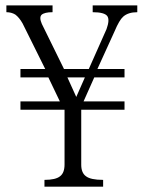

<svg xmlns="http://www.w3.org/2000/svg" viewBox="-20 -698 540 719"><path d="M146.5 1H366.2V-24.4Q319.3 -24.4 301.8 -38.1Q284.2 -50.8 284.2 -81.1V-287.1H446.3V-318.4H293L333 -408.2H446.3V-439.5H344.7L409.2 -581.1Q426.8 -623 441.4 -635.7Q460 -652.3 494.1 -652.3V-677.7H327.1V-652.3Q371.1 -652.3 381.8 -637.7Q391.6 -624 378.9 -588.9L312.5 -439.5H219.7L136.7 -608.4Q126 -632.8 135.7 -642.6Q146.5 -652.3 176.8 -652.3V-677.7H3.9V-652.3Q22.5 -652.3 37.1 -643.6Q51.8 -632.8 64.5 -610.4L149.4 -439.5H56.6V-408.2H161.1L204.1 -318.4H56.6V-287.1H221.7V-82Q221.7 -50.8 205.1 -38.1Q188.5 -24.4 146.5 -24.4ZM232.4 -408.2H297.9L265.6 -335Z"/></svg>

Font: BatangChe
Style: Regular
Weight: 400
Monospace: yes
Version: Version 2.21